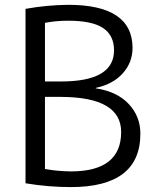

<svg xmlns="http://www.w3.org/2000/svg" viewBox="-20 -760 638 790"><path d="M557.6 -210Q557.6 9.8 271.5 9.8Q178.7 9.8 85 -5.9V-723.6Q172.9 -739.3 260.7 -740.2Q524.4 -740.2 525.4 -563.5Q525.4 -502.9 484.9 -458Q444.3 -413.1 374 -398.4V-396.5Q460.9 -383.8 509.3 -332.5Q557.6 -281.2 557.6 -210ZM478.5 -216.8Q478.5 -360.4 231.4 -361.3H165V-64.5Q213.9 -55.7 271.5 -54.7Q478.5 -54.7 478.5 -216.8ZM165 -424.8H231.4Q449.2 -424.8 449.2 -552.7Q449.2 -614.3 404.3 -644.5Q359.4 -674.8 260.7 -674.8Q210 -674.8 165 -666Z"/></svg>

Font: Mgen+ 1c regular
Style: Regular
Weight: 400
Designer: [Source Han Sans]
Ryoko NISHIZUKA  (kana & ideographs); Paul D. Hunt (Latin, Greek & Cyrillic); Wenlong ZHANG  (bopomofo
Version: Version 1.059.20150602